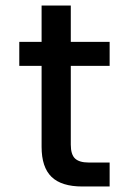

<svg xmlns="http://www.w3.org/2000/svg" viewBox="-20 -677 450 697"><path d="M279 0Q203 0 167 -35Q131 -70 131 -144V-438H50V-525H131V-657H237V-525H378V-438H237V-152Q237 -116 252.5 -101.5Q268 -87 302 -87H378V0Z"/></svg>

Font: Txt Sans Medium
Style: Regular
Weight: 500
Designer: Open Source
Foundry: XRLN
Version: Version 1.0